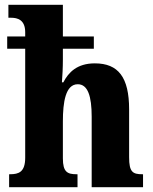

<svg xmlns="http://www.w3.org/2000/svg" viewBox="-20 -780 638 800"><path d="M18 0H303V-54H299C261 -54 242 -63 242 -120V-274C242 -354 253 -429 304 -429C346 -429 362 -379 362 -294V0H576V-54H573C533 -54 518 -63 518 -125V-324C518 -458 473 -516 375 -516C301 -516 265 -478 244 -437H238C240 -462 242 -498 242 -532V-577H371V-628H242V-760H15V-706H27C52 -706 85 -698 85 -646V-628H10V-577H85V-123C85 -63 58 -54 22 -54H18Z"/></svg>

Font: Noto Serif Sinhala Condensed ExtraBold
Style: Regular
Weight: 800
Width: 3
Designer: Jelle Bosma - Monotype Design Team
Foundry: Monotype Imaging Inc.
Version: Version 2.007